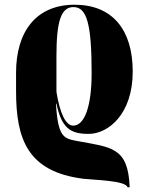

<svg xmlns="http://www.w3.org/2000/svg" viewBox="-20 -571 613 813"><path d="M520 222H529C523 49 449 53 301 25C250 15 225 8 217 -132H219C241 -30 276 -4 355 -4C438 -4 542 -87 542 -268C542 -445 456 -551 296 -551C132 -551 48 -436 48 -263V-185C48 19 97 156 333 186C375 191 513 193 520 222ZM290 -39C257 -39 233 -95 219 -182V-333C219 -477 237 -541 291 -541C347 -541 368 -472 368 -261C368 -121 338 -39 290 -39Z"/></svg>

Font: Noto Serif Display Condensed Black
Style: Regular
Weight: 900
Width: 3
Designer: Monotype Design Team
Foundry: Monotype Imaging Inc.
Version: Version 2.009